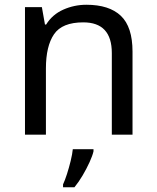

<svg xmlns="http://www.w3.org/2000/svg" viewBox="-20 -566 658 807"><path d="M343 -546Q439 -546 488 -499.5Q537 -453 537 -349V0H450V-343Q450 -472 330 -472Q241 -472 207 -422Q173 -372 173 -278V0H85V-536H156L169 -463H174Q200 -505 246 -525.5Q292 -546 343 -546ZM373 70Q369 88 356.5 115.5Q344 143 327.5 171Q311 199 293 221H245V209Q253 192 261.5 165.5Q270 139 277 110.5Q284 82 286 61H373Z"/></svg>

Font: Go Noto Current
Style: Regular
Weight: 400
Designer: Monotype Design Team
Foundry: Monotype Imaging Inc.
Version: Version 2.007; ttfautohint (v1.8) -l 8 -r 50 -G 200 -x 14 -D